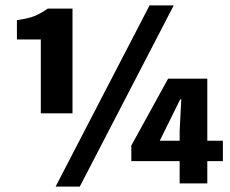

<svg xmlns="http://www.w3.org/2000/svg" viewBox="-20 -683 855 715"><path d="M132 -261V-536H43V-608Q86 -614 109 -623.5Q132 -633 158 -651H250V-261ZM187 12 537 -663H627L277 12ZM649 0V-194L655 -313H651L613 -236L575 -159H810V-83H469V-141L606 -390H752V0Z"/></svg>

Font: Source Sans 3 ExtraBold
Style: Regular
Weight: 800
Designer: Paul D. Hunt
Foundry: Adobe
Version: Version 3.052;hotconv 1.1.0;makeotfexe 2.6.0